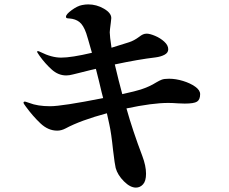

<svg xmlns="http://www.w3.org/2000/svg" viewBox="-20 -807 1040 873"><path d="M890 -379Q890 -354 876 -345Q862 -336 820 -336L791 -337Q763 -339 745 -339Q673 -339 555 -314Q583 -214 627 -98Q644 -53 644 -17Q644 16 630.5 31Q617 46 598 46Q572 46 543.5 17.5Q515 -11 506 -43Q502 -58 494 -125Q486 -202 477 -242L466 -292Q347 -260 278 -223Q259 -213 240 -213Q199 -213 164 -246Q129 -279 97 -323Q87 -336 87 -340Q87 -345 93 -345Q96 -345 102.5 -342.5Q109 -340 113 -339Q151 -324 208 -324Q262 -324 449 -361Q445 -379 442 -388Q431 -436 416 -494L390 -488L338 -475Q328 -473 311.5 -468.5Q295 -464 281 -464Q245 -464 215 -491Q185 -518 160 -553Q157 -558 153 -563.5Q149 -569 149 -571Q149 -575 152 -575Q154 -575 158.5 -573Q163 -571 165 -570Q215 -545 258 -545Q305 -545 398 -567Q376 -645 372 -656Q359 -693 341 -707Q323 -721 296 -723Q294 -723 289 -723.5Q284 -724 282 -725.5Q280 -727 280 -731Q280 -742 306 -761Q332 -780 353 -784Q368 -787 381 -787Q419 -787 452.5 -767.5Q486 -748 486 -725L484 -705Q479 -668 479 -660Q479 -643 487 -590Q505 -595 567 -615Q589 -622 612 -639Q622 -647 630 -650.5Q638 -654 647 -654Q661 -654 685 -644Q709 -634 727 -617.5Q745 -601 745 -583Q745 -567 728 -558Q711 -549 687 -546Q610 -537 502 -514Q520 -437 536 -379Q599 -393 620 -400Q660 -413 690 -432Q705 -441 716 -445Q727 -449 749 -449Q779 -449 812 -439Q845 -429 867.5 -413Q890 -397 890 -379Z"/></svg>

Font: Shippori Mincho ExtraBold
Style: Regular
Weight: 800
Designer: FONTDASU
Foundry: FONTDASU / Google Inc. / but / Adobe
Version: Version 3.110; ttfautohint (v1.8.3)